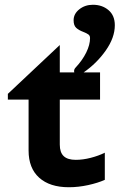

<svg xmlns="http://www.w3.org/2000/svg" viewBox="-20 -776 502 806"><path d="M231 -358V-169Q231 -136 247.5 -120.5Q264 -105 298 -105Q328 -105 361 -113.5Q394 -122 420 -135V-21Q391 -8 350 1Q309 10 269 10Q189 10 144.5 -30Q100 -70 100 -144V-358H13V-382L231 -587V-472H292Q291 -474 291 -478Q291 -486 298 -493Q326 -523 342 -555.5Q358 -588 358 -616Q358 -626 351.5 -631Q345 -636 330 -642Q311 -649 300 -659Q289 -669 289 -691Q289 -718 313 -737Q337 -756 370 -756Q409 -756 435.5 -733.5Q462 -711 462 -670Q462 -618 424 -564Q386 -510 331 -472H400V-358Z"/></svg>

Font: Madhuban SemiBold
Style: Regular
Weight: 600
Designer: jaikishan Patel
Foundry: MagicType
Version: Version 1.000